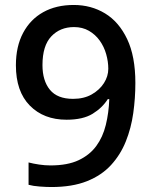

<svg xmlns="http://www.w3.org/2000/svg" viewBox="-20 -743 612 773"><path d="M525 -409Q525 -348 516.5 -287.5Q508 -227 486.5 -173.5Q465 -120 427 -78.5Q389 -37 330 -13.5Q271 10 187 10Q167 10 140 8Q113 6 95 1V-89Q114 -84 137.5 -80.5Q161 -77 183 -77Q252 -77 296.5 -98Q341 -119 367.5 -155Q394 -191 406 -240Q418 -289 420 -344H414Q392 -309 353 -285Q314 -261 248 -261Q156 -261 100 -318Q44 -375 44 -480Q44 -556 73 -610.5Q102 -665 154 -694Q206 -723 277 -723Q347 -723 403 -689Q459 -655 492 -585.5Q525 -516 525 -409ZM278 -634Q222 -634 186.5 -596.5Q151 -559 151 -481Q151 -418 181 -381.5Q211 -345 274 -345Q318 -345 349.5 -363Q381 -381 398.5 -408.5Q416 -436 416 -466Q416 -495 407.5 -525Q399 -555 381.5 -579.5Q364 -604 338 -619Q312 -634 278 -634Z"/></svg>

Font: Noto Traditional Nushu Medium
Style: Regular
Weight: 500
Version: Version 2.003